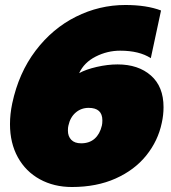

<svg xmlns="http://www.w3.org/2000/svg" viewBox="-20 -734 686 769"><path d="M20 -237Q20 -277 29 -320Q55 -442 122.5 -531Q190 -620 284 -667Q378 -714 482 -714Q567 -714 625 -692L584 -501Q538 -531 461 -531Q410 -531 363.5 -507.5Q317 -484 297 -441Q324 -456 367.5 -466Q411 -476 451 -476Q534 -476 584.5 -431.5Q635 -387 635 -305Q635 -273 628 -242Q613 -170 566 -111.5Q519 -53 443 -19Q367 15 268 15Q196 15 139.5 -16Q83 -47 51.5 -104Q20 -161 20 -237ZM388 -231Q390 -239 390 -252Q390 -302 335 -302Q305 -302 283 -283Q261 -264 254 -231Q252 -224 252 -211Q252 -188 265.5 -174Q279 -160 305 -160Q338 -160 359 -178.5Q380 -197 388 -231Z"/></svg>

Font: Prompt Black
Style: Italic
Weight: 900
Italic angle: -12°
Designer: Katatrad Team
Foundry: CadsonDemak
Version: Version 1.001